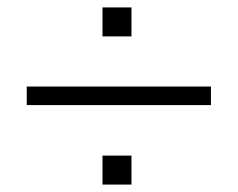

<svg xmlns="http://www.w3.org/2000/svg" viewBox="-20 -545 640 517"><path d="M256 -447V-525H334V-447ZM52 -262V-312H548V-262ZM256 -48V-126H334V-48Z"/></svg>

Font: Mulish Light
Style: Regular
Weight: 300
Designer: Vernon Adams
Foundry: Vernon Adams
Version: Version 3.603; ttfautohint (v1.8.3)